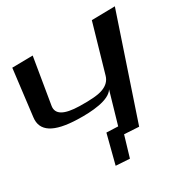

<svg xmlns="http://www.w3.org/2000/svg" viewBox="-225 -829 984 1078"><g transform="rotate(-20 267.0 -289.5)"><path d="M393 -284 370 -71 296 -61 281 132 370 122 386 -18 480 -29 583 -711 435 -682 401 -362C398 -333 382 -310 354 -293C327 -276 277 -263 205 -252C107 -237 59 -255 58 -307L55 -609L-76 -584L-60 -282C-56 -195 20 -164 170 -186C261 -199 371 -227 393 -284Z"/></g></svg>

Font: Gamestation Warped
Style: Regular
Weight: 400
Designer: Jonas Hecksher
Foundry: Jonas Hecksher, Playtypeª, e-types AS
Version: Version 1.003